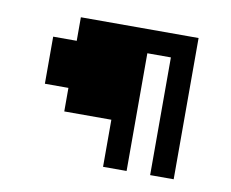

<svg xmlns="http://www.w3.org/2000/svg" viewBox="-52 -439 604 502"><g transform="rotate(10 250.0 -187.5)"><path d="M125 -375H437.5V0H375V-312.5H312.5V0H250V-125H125V-187.5H62.5V-312.5H125Z"/></g></svg>

Font: Half Eighties
Style: Regular
Weight: 400
Monospace: yes
Designer: Jayvee Enaguas (HarvettFox96)
Version: 20191127.01dev02